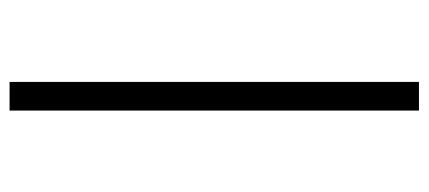

<svg xmlns="http://www.w3.org/2000/svg" viewBox="-267 -472 895 401"><g transform="rotate(-90 180.5 -271.5)"><path d="M150.1 156V-699H209.9V156Z"/></g></svg>

Font: Faustina Light
Style: Regular
Weight: 300
Designer: Alfonso Garcia
Foundry: http://www.omnibus-type.com
Version: Version 1.200